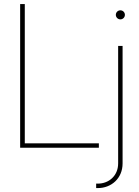

<svg xmlns="http://www.w3.org/2000/svg" viewBox="-20 -748 706 972"><path d="M82 0H480.5V-22.5H105.5V-727.5H82ZM578.1 -515.6V79.1C578.1 143.1 529.8 181.6 475.6 181.6H466.8V204.1H475.6C542.5 204.1 600.6 156.2 600.6 79.1V-515.6ZM589.4 -649.9C602.1 -649.9 612.3 -660.2 612.3 -672.9C612.3 -685.5 602.1 -695.8 589.4 -695.8C576.7 -695.8 566.4 -685.5 566.4 -672.9C566.4 -660.2 576.7 -649.9 589.4 -649.9Z"/></svg>

Font: Raveo Display Display Thin
Style: Regular
Weight: 100
Designer: Jakub Foglar, Rasmus Andersson (Inter)
Foundry: Jakubfoglar.com
Version: Version 1.100;Glyphs 3.2.3 (3260)